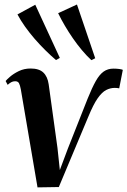

<svg xmlns="http://www.w3.org/2000/svg" viewBox="-20 -822 565 852"><path d="M369 -384.5Q388.5 -433 405 -462.2Q421.5 -491.5 440 -504.5Q458.5 -517.5 483.5 -517.5Q498 -517.5 509.8 -515.8Q521.5 -514 525 -512L509 -430Q505.5 -431 499.5 -431.5Q493.5 -432 489.5 -432Q469.5 -432 451 -422.5Q432.5 -413 413.5 -386Q394.5 -359 372.5 -305.5L241 8L146.5 9.5L72.5 -425Q69 -444 64.2 -452.8Q59.5 -461.5 47 -461.5Q37.5 -461.5 29.5 -457Q21.5 -452.5 14 -445.5L5 -462.5Q9 -468 24.5 -481.5Q40 -495 63.5 -506.5Q87 -518 116 -518Q153.5 -518 172.2 -500.2Q191 -482.5 196 -448L235 -166L245.5 -67.5L281.5 -163.5ZM228.5 -555.5Q206 -574.5 181.8 -598.5Q157.5 -622.5 134.2 -649.2Q111 -676 91.2 -703.8Q71.5 -731.5 57.5 -758L136.5 -801L245.5 -565ZM385.5 -555Q364 -575 343.2 -599.8Q322.5 -624.5 303.5 -652Q284.5 -679.5 267.8 -708Q251 -736.5 238 -763.5L321.5 -802L402.5 -563.5Z"/></svg>

Font: Merriweather 144pt SemiBold
Style: Italic
Weight: 600
Italic angle: -7.8°
Version: Version 2.101